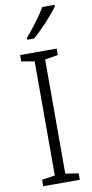

<svg xmlns="http://www.w3.org/2000/svg" viewBox="-103 -988 495 1029"><g transform="rotate(-10 144.5 -473.5)"><path d="M274 -939V-947H207C181 -902 135 -842 97 -798V-788H134C180 -827 244 -896 274 -939ZM244 0V-35L173 -46V-667L244 -679V-714H45V-679L116 -667V-46L45 -35V0Z"/></g></svg>

Font: Noto Sans Gujarati UI SemiCondensed Light
Style: Regular
Weight: 300
Width: 4
Designer: Jelle Bosma - Monotype Design Team, Universal Thirst
Foundry: Monotype Imaging Inc.
Version: Version 2.106